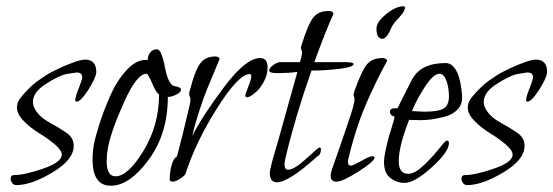

<svg xmlns="http://www.w3.org/2000/svg" viewBox="-20 -573 1764 612"><path d="M287 -343Q285 -323 261 -286Q237 -249 224 -249Q220 -249 220 -255Q220 -264 231 -291.5Q242 -319 242 -327Q242 -342 224 -342Q221 -342 191 -337Q166 -331 125.5 -305Q85 -279 85 -248Q85 -237 90 -228Q103 -202 135.5 -184Q168 -166 191.5 -150Q215 -134 215 -108Q215 -64 147.5 -23.5Q80 17 32 17Q24 17 19 10.5Q14 4 14 -3Q14 -15 25 -15Q58 -15 117.5 -35.5Q177 -56 177 -80Q177 -94 154.5 -113Q132 -132 105.5 -148Q79 -164 56.5 -186.5Q34 -209 34 -230Q34 -247 46 -262Q55 -273 65 -283.5Q75 -294 84 -302Q93 -310 104.5 -318Q116 -326 125 -332Q134 -338 146 -344Q158 -350 165 -353.5Q172 -357 183.5 -362Q195 -367 199.5 -368.5Q204 -370 214 -374Q224 -378 225 -378Q242 -383 251 -383Q287 -383 287 -343Z M515 -264Q515 -147 454 -64Q393 19 333 19Q275 19 275 -65Q275 -88 279 -111Q284 -137 297 -178Q310 -219 331 -267Q352 -315 382.5 -348.5Q413 -382 444 -382H451Q451 -396 459 -406Q467 -416 481 -416Q495 -415 506 -357.5Q517 -300 538 -298Q557 -295 557 -287Q557 -279 542 -271.5Q527 -264 515 -264ZM487 -272Q478 -277 465 -307.5Q452 -338 447 -338Q416 -338 375 -246.5Q334 -155 324 -102Q320 -79 320 -60Q320 -11 348 -11Q388 -11 437.5 -92.5Q487 -174 487 -272Z M810 -295Q802 -284 788.5 -273.5Q775 -263 768 -263Q762 -263 762 -269Q762 -273 771.5 -297Q781 -321 781 -330Q781 -337 776 -337Q741 -337 672.5 -229Q604 -121 571 -18Q565 -10 552 -2Q539 6 530 6Q524 6 521 1Q521 -26 527.5 -48Q534 -70 544 -74Q566 -157 575 -198L585 -240Q587 -247 587 -256Q587 -261 585 -265Q583 -269 583 -273Q583 -279 585 -284Q601 -347 617.5 -370Q634 -393 666 -393Q678 -393 680 -385Q679 -382 665.5 -350Q652 -318 640.5 -290Q629 -262 615 -219Q601 -176 593 -140Q626 -205 695 -296.5Q764 -388 809 -388Q833 -388 833 -358Q833 -327 810 -295Z M936 -375 940 -389Q943 -401 943 -406Q943 -410 941 -413.5Q939 -417 939 -420Q939 -423 942 -432Q962 -496 978.5 -517Q995 -538 1027 -538Q1041 -538 1043 -529Q1021 -482 982 -375H1079Q1107 -375 1107 -369Q1107 -359 1061 -353.5Q1015 -348 973 -348Q923 -207 892 -78Q887 -58 887 -49Q887 -32 898 -32Q918 -32 956.5 -67.5Q995 -103 998 -103Q1003 -103 1003 -97Q1003 -80 992 -75Q900 8 863 8Q840 8 840 -21Q840 -37 864 -115Q867 -125 928 -344Q904 -340 861 -340Q838 -340 838 -349Q838 -356 851 -365.5Q864 -375 872 -375Z M1271 -550Q1271 -537 1252 -517Q1233 -497 1228 -486Q1215 -453 1200 -449Q1180 -449 1180 -482Q1180 -503 1211 -528Q1242 -553 1265 -553Q1270 -553 1271 -550ZM1214 -379Q1212 -376 1200.5 -354Q1189 -332 1181 -316Q1173 -300 1159 -269Q1145 -238 1134 -210Q1123 -182 1111 -143Q1099 -104 1090 -65Q1089 -62 1089 -57Q1089 -45 1099 -45Q1105 -45 1131.5 -60Q1158 -75 1166 -75Q1173 -75 1174 -71Q1174 -59 1123 -26.5Q1072 6 1053 6Q1034 6 1034 -12Q1034 -21 1038 -33Q1049 -64 1060.5 -97Q1072 -130 1078 -148Q1084 -166 1090.5 -185Q1097 -204 1100 -213.5Q1103 -223 1105.5 -232.5Q1108 -242 1109 -247Q1110 -252 1110 -257Q1110 -261 1108.5 -264.5Q1107 -268 1107 -270Q1107 -274 1110 -283Q1132 -346 1149 -367Q1166 -388 1199 -388Q1212 -388 1214 -379Z M1447 -311Q1453 -280 1453 -261Q1453 -239 1438 -223.5Q1423 -208 1399 -201.5Q1375 -195 1356 -192.5Q1337 -190 1320 -190Q1310 -190 1297.5 -190.5Q1285 -191 1284 -191Q1251 -107 1251 -59Q1251 -19 1281 -19Q1302 -19 1330 -45.5Q1358 -72 1379 -98.5Q1400 -125 1404 -125Q1411 -125 1411 -117Q1411 -89 1356 -39.5Q1301 10 1270 10Q1245 10 1224.5 -5.5Q1204 -21 1204 -57Q1204 -68 1207 -83Q1214 -121 1225.5 -157Q1237 -193 1238 -201Q1223 -205 1223 -217Q1223 -228 1240 -228H1247Q1287 -307 1293 -319Q1321 -372 1400 -372Q1434 -372 1447 -311ZM1411 -263Q1411 -288 1406 -306Q1401 -324 1394.5 -331Q1388 -338 1381 -338Q1361 -338 1333.5 -295Q1306 -252 1293 -219Q1295 -219 1309 -218Q1323 -217 1333 -217Q1374 -217 1392 -226Q1410 -235 1411 -263Z M1724 -343Q1722 -323 1698 -286Q1674 -249 1661 -249Q1657 -249 1657 -255Q1657 -264 1668 -291.5Q1679 -319 1679 -327Q1679 -342 1661 -342Q1658 -342 1628 -337Q1603 -331 1562.5 -305Q1522 -279 1522 -248Q1522 -237 1527 -228Q1540 -202 1572.5 -184Q1605 -166 1628.5 -150Q1652 -134 1652 -108Q1652 -64 1584.5 -23.5Q1517 17 1469 17Q1461 17 1456 10.5Q1451 4 1451 -3Q1451 -15 1462 -15Q1495 -15 1554.5 -35.5Q1614 -56 1614 -80Q1614 -94 1591.5 -113Q1569 -132 1542.5 -148Q1516 -164 1493.5 -186.5Q1471 -209 1471 -230Q1471 -247 1483 -262Q1492 -273 1502 -283.5Q1512 -294 1521 -302Q1530 -310 1541.5 -318Q1553 -326 1562 -332Q1571 -338 1583 -344Q1595 -350 1602 -353.5Q1609 -357 1620.5 -362Q1632 -367 1636.5 -368.5Q1641 -370 1651 -374Q1661 -378 1662 -378Q1679 -383 1688 -383Q1724 -383 1724 -343Z"/></svg>

Font: Bilbo Swash Caps
Style: Regular
Weight: 400
Designer: Robert E. Leuschke
Foundry: Robert E. Leuschke
Version: Version 1.002